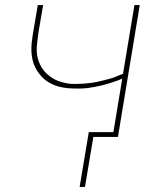

<svg xmlns="http://www.w3.org/2000/svg" viewBox="-20 -540 640 757"><path d="M294 197 330 -19H427L462 -230Q449 -224 435.5 -219.5Q422 -215 409 -211Q396 -207 382 -203.5Q368 -200 352 -197Q336 -194 323 -192.5Q310 -191 302 -191H279Q262 -191 246 -192.5Q230 -194 214 -198Q198 -202 183.5 -209Q169 -216 157.5 -225.5Q146 -235 136 -247.5Q126 -260 119 -274Q112 -288 108.5 -303.5Q105 -319 104 -335.5Q103 -352 105 -371.5Q107 -391 109 -402L129 -520H150L132 -414Q130 -399 128 -384Q126 -369 125 -354Q124 -339 126 -324.5Q128 -310 133 -297Q138 -284 145.5 -272Q153 -260 163 -250.5Q173 -241 184.5 -233.5Q196 -226 209 -221Q222 -216 238.5 -212.5Q255 -209 266 -209H279Q292 -209 306 -210Q320 -211 333.5 -212.5Q347 -214 361.5 -217Q376 -220 392 -224Q408 -228 421 -232Q434 -236 442 -240L465 -249L510 -520H531L445 0H348L315 197Z"/></svg>

Font: Iosevka Aile Thin Oblique
Style: Regular
Weight: 100
Italic angle: -9°
Designer: Belleve Invis
Foundry: Belleve Invis
Version: Version 31.1.0; ttfautohint (v1.8.4)